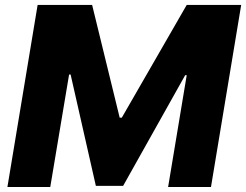

<svg xmlns="http://www.w3.org/2000/svg" viewBox="-20 -747 984 767"><path d="M130.3 -727.3H348L458.1 -277H466.6L725.9 -727.3H943.5L822.8 0H651.6L725.9 -446.7H719.8L471.9 -4.6H362.9L262.1 -449.2H256L180.8 0H9.6Z"/></svg>

Font: Inter UI Extra Bold
Style: Italic
Weight: 800
Italic angle: 9.39999°
Designer: Rasmus Andersson
Foundry: rsms
Version: 3.2;8d6f07862